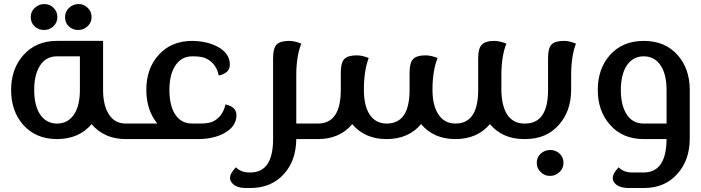

<svg xmlns="http://www.w3.org/2000/svg" viewBox="-20 -691 3482 954"><path d="M377 -411.1H263.2Q206.1 -411.1 176.8 -361.8Q149.9 -317.9 149.9 -244.1Q149.9 -170.9 176.8 -126Q208 -77.1 263.2 -77.1Q319.8 -77.1 350.1 -126Q377 -169.9 377 -244.1ZM609.9 -77.1V0H605Q498 0 435.1 -74.2Q372.1 0 263.2 0Q158.2 0 95.2 -70.8Q35.2 -139.2 35.2 -243.2Q35.2 -348.1 95.2 -416Q158.2 -487.8 263.2 -487.8H492.2V-244.1Q492.2 -169.9 519 -126Q547.9 -77.1 605 -77.1ZM321.8 -560.1Q303.2 -578.1 303.2 -606Q303.2 -633.8 323.2 -651.9Q342.8 -670.9 370.1 -670.9Q397 -670.9 416 -651.9Q435.1 -633.8 435.1 -606Q435.1 -579.1 415 -560.1Q395 -542 368.2 -542Q340.8 -542 321.8 -560.1ZM151.9 -560.1Q132.8 -578.1 132.8 -606Q132.8 -633.8 152.8 -651.9Q172.9 -670.9 200.2 -670.9Q227.1 -670.9 246.1 -651.9Q265.1 -633.8 265.1 -606Q265.1 -579.1 245.1 -560.1Q225.1 -542 199.2 -542Q170.9 -542 151.9 -560.1Z M1100.1 -171.9Q1154.8 -161.1 1154.8 -118.2Q1154.8 -62 1091.8 -27.8Q1040 -1 968.8 0H606V-77.1H761.7Q707 -144 707 -245.1Q707 -349.1 767.1 -417Q830.1 -487.8 935.1 -487.8Q1006.8 -486.8 1059.1 -460Q1122.1 -426.8 1122.1 -370.1Q1122.1 -327.1 1066.9 -315.9Q1056.2 -371.1 1010.7 -397Q987.8 -411.1 941.9 -411.1H935.1Q879.9 -411.1 849.1 -361.8Q821.8 -317.9 821.8 -244.1Q821.8 -169.9 848.1 -126Q877.9 -77.1 935.1 -77.1H975.1Q1022 -77.1 1044.9 -90.8Q1088.9 -117.2 1100.1 -171.9Z M1562 0H1452.1Q1451.2 105 1393.1 170.9Q1330.1 243.2 1224.1 243.2H1204.1Q1142.1 243.2 1126 207Q1123 200.7 1123 193.4Q1123 169.9 1152.3 140.1Q1177.2 166 1220.2 166H1224.1Q1336.9 166 1336.9 0V-401.9Q1336.9 -452.1 1355 -470.2Q1373 -487.8 1417 -487.8Q1443.4 -487.8 1477.1 -474.1Q1452.1 -412.1 1452.1 -316.9V-77.1H1562Z M2589.4 -77.1V0H2584Q2477.1 0 2414.1 -74.2Q2351.1 0 2243.2 0H2242.2Q2135.3 0 2072.3 -74.2Q2009.3 0 1901.4 0H1899.9Q1793 0 1730 -74.2Q1668 0 1560.1 0H1555.2V-77.1H1559.1Q1673.3 -77.1 1673.3 -244.1V-330.1Q1673.3 -379.9 1690.9 -397.9Q1709 -416 1752.9 -416Q1779.3 -416 1812 -402.8Q1788.1 -339.8 1788.1 -245.1V-244.1Q1788.1 -169.9 1814 -126Q1844.2 -77.1 1901.4 -77.1Q2015.1 -77.1 2015.1 -244.1V-330.1Q2015.1 -379.9 2033.2 -397.9Q2051.3 -416 2094.2 -416Q2121.1 -416 2154.3 -402.8Q2128.9 -339.8 2128.9 -245.1V-244.1Q2128.9 -169.9 2156.2 -126Q2186 -77.1 2243.2 -77.1Q2356 -77.1 2356 -244.1V-401.9Q2356 -452.1 2375 -470.2Q2393.1 -487.8 2436 -487.8Q2462.9 -487.8 2496.1 -474.1Q2471.2 -412.1 2471.2 -316.9V-243.2Q2472.2 -168.9 2498 -125Q2528.3 -77.1 2585 -77.1Z M2782.7 -487.8Q2809.1 -487.8 2841.8 -474.1Q2817.9 -412.1 2817.9 -316.9V-243.2Q2816.9 -138.2 2757.8 -71.8Q2695.8 0 2589.8 0H2585V-77.1H2588.9Q2703.1 -77.1 2703.1 -244.1V-401.9Q2703.1 -452.1 2720.7 -470.2Q2738.8 -487.8 2782.7 -487.8ZM2759.8 71.8Q2779.8 89.8 2779.8 118.2Q2779.8 146 2759.8 164.1Q2739.7 183.1 2711.9 183.1Q2686 183.1 2667 164.1Q2647 146 2647 118.2Q2647 90.8 2667 71.8Q2688 54.2 2713.9 54.2Q2740.7 54.2 2759.8 71.8Z M3292 -244.1Q3292 -317.9 3265.1 -361.8Q3234.9 -411.1 3178.2 -411.1Q3123 -411.1 3091.8 -361.8Q3064.9 -316.9 3064.9 -244.1Q3064.9 -169.9 3091.8 -126Q3121.1 -77.1 3178.2 -77.1H3292ZM3178.2 -487.8Q3285.2 -487.8 3347.2 -417Q3407.2 -349.1 3407.2 -244.1V0Q3406.2 105 3347.2 170.9Q3285.2 243.2 3179.2 243.2H3106Q3043 243.2 3026.9 207Q3024.4 200.7 3024.4 194.3Q3024.4 170.4 3054.2 140.1Q3078.1 166 3121.6 166H3178.2Q3291 166 3292 0H3178.2Q3072.3 0 3010.3 -71.8Q2950.2 -140.1 2950.2 -244.1Q2950.2 -349.1 3010.3 -417Q3073.2 -487.8 3178.2 -487.8Z"/></svg>

Font: Sukar
Style: Bold
Weight: 700
Designer: Dario Muhafara - Ghiath Alsory
Foundry: Dario Muhafara - Ghiath Alsory
Version: Version 1.00 March 27, 2016, initial release